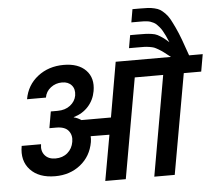

<svg xmlns="http://www.w3.org/2000/svg" viewBox="-66 -1133 1359 1206"><g transform="rotate(-5 614.0 -530.0)"><path d="M678.2 0H548.8L600.1 -287.1L481.9 -288.1Q483.4 -271.5 480 -251Q464.4 -162.6 398.2 -109.9Q332 -57.1 238.8 -57.1Q135.7 -57.1 82 -114.7Q28.3 -172.4 44.9 -265.1H167Q159.7 -223.1 182.6 -195.6Q205.6 -168 250 -168Q295.4 -168 326.2 -194.3Q356.9 -220.7 363.8 -263.2Q371.1 -303.7 348.6 -332.3Q326.2 -360.8 271 -360.8H228L246.1 -464.8H289.1Q336.9 -464.8 368.7 -489.5Q400.4 -514.2 407.2 -550.8Q413.6 -591.3 392.3 -615.7Q371.1 -640.1 332 -640.1Q291.5 -640.1 260.5 -616.2Q229.5 -592.3 223.1 -554.2H104Q119.6 -642.6 188 -695.8Q256.3 -749 352.1 -749Q443.8 -749 491.5 -699.7Q539.1 -650.4 524.9 -568.8Q515.1 -513.2 479 -473.1Q442.9 -433.1 387.2 -417L386.2 -415Q409.2 -410.2 433.1 -394H619.1L679.2 -740.2H1027.8Q999.5 -762.2 986.3 -772.5Q973.1 -782.7 954.8 -793.5Q936.5 -804.2 927.5 -807.6Q918.5 -811 899.4 -814.2Q880.4 -817.4 865.5 -817.6Q850.6 -817.9 819.8 -817.9H770L784.2 -898.9H831.1Q866.2 -898.9 882.8 -898.2Q899.4 -897.5 920.4 -894.5Q941.4 -891.6 955.6 -884.3Q969.7 -877 987.1 -865Q1004.4 -853 1025.9 -833Q1016.6 -856.4 1007.6 -875.2Q998.5 -894 990.2 -908.2Q981.9 -922.4 972.4 -933.3Q962.9 -944.3 955.1 -951.7Q947.3 -959 936.5 -964.1Q925.8 -969.2 917.7 -971.9Q909.7 -974.6 897.2 -976.1Q884.8 -977.5 875.5 -977.8Q866.2 -978 851.1 -978H798.8L813 -1060.1H861.8Q892.6 -1060.1 911.1 -1059.1Q929.7 -1058.1 951.4 -1053Q973.1 -1047.9 986.3 -1039.8Q999.5 -1031.7 1016.4 -1014.9Q1033.2 -998 1045.4 -976.1Q1057.6 -954.1 1074 -919.2Q1090.3 -884.3 1106 -842Q1121.6 -799.8 1142.1 -740.2H1228L1209 -631.8H1099.1L986.8 0H857.9L969.2 -631.8H790Z"/></g></svg>

Font: SVN-Poppins SemiBold
Style: Italic
Weight: 600
Italic angle: -10°
Designer: Ninad Kale (Devanagari), Jonny Pinhorn (Latin)
Foundry: Indian Type Foundry
Version: Version 3.002 2017